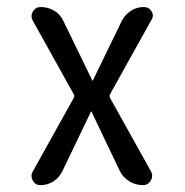

<svg xmlns="http://www.w3.org/2000/svg" viewBox="-20 -540 540 560"><path d="M75.2 -39.1 194.3 -252.9Q199.2 -259.8 194.3 -266.6L75.2 -480.5Q68.4 -494.1 76.2 -506.8Q84 -519.5 98.6 -519.5Q120.1 -519.5 138.2 -508.8Q156.2 -498 165 -478.5L249 -305.7Q249 -304.7 250 -304.7Q251 -304.7 251 -305.7L335.9 -480.5Q345.7 -498 362.3 -508.8Q378.9 -519.5 399.4 -519.5Q414.1 -519.5 421.9 -507.3Q429.7 -495.1 421.9 -482.4L301.8 -266.6Q297.9 -259.8 301.8 -252.9L419.9 -41Q427.7 -27.3 419.9 -13.7Q412.1 0 396.5 0Q375 0 356.4 -11.7Q337.9 -23.4 329.1 -42L247.1 -213.9Q247.1 -214.8 246.1 -214.8Q245.1 -214.8 245.1 -213.9L162.1 -41Q153.3 -22.5 136.2 -11.2Q119.1 0 97.7 0Q83 0 75.7 -13.2Q68.4 -26.4 75.2 -39.1Z"/></svg>

Font: Rounded Mgen+ 1m regular
Style: Regular
Weight: 400
Designer: [Source Han Sans]
Ryoko NISHIZUKA  (kana & ideographs); Paul D. Hunt (Latin, Greek & Cyrillic); Wenlong ZHANG  (bopomofo
Version: Version 1.059.20150602